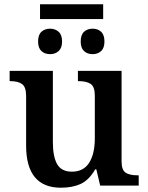

<svg xmlns="http://www.w3.org/2000/svg" viewBox="-20 -867 692 897"><path d="M102 -187V-419Q102 -460 83.5 -474Q65 -488 27 -488H25V-536H227V-204Q227 -135 247 -100Q267 -65 316 -65Q370 -65 396.5 -106.5Q423 -148 423 -222V-420Q423 -462 403.5 -475Q384 -488 347 -488H344V-536H548V-113Q548 -73 566.5 -60.5Q585 -48 622 -48H628V0H448L430 -76H425Q396 -26 357.5 -8Q319 10 265 10Q102 10 102 -187ZM167 -847H462V-778H167ZM158 -673Q158 -704 173.5 -718.5Q189 -733 214 -733Q238 -733 254 -718.5Q270 -704 270 -673Q270 -643 254 -628.5Q238 -614 214 -614Q189 -614 173.5 -628.5Q158 -643 158 -673ZM357 -673Q357 -704 372.5 -718.5Q388 -733 413 -733Q437 -733 452.5 -718.5Q468 -704 468 -673Q468 -643 452.5 -628.5Q437 -614 413 -614Q388 -614 372.5 -628.5Q357 -643 357 -673Z"/></svg>

Font: Noto Serif SemiBold
Style: Regular
Weight: 600
Designer: Monotype Design Team
Foundry: Monotype Imaging Inc.
Version: Version 1.001